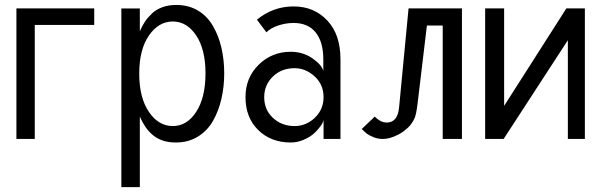

<svg xmlns="http://www.w3.org/2000/svg" viewBox="-20 -558 2428 771"><path d="M358.4 -458V-524.4H45.9V0H119.6V-458Z M541.5 -523.9H467.3V193.4H541.5V-89.8C547.9 -75.2 555.2 -62 562.5 -50.8C569.8 -39.6 579.1 -28.8 590.3 -18.6C601.6 -8.3 615.7 0 631.8 5.9C647.9 11.7 666.5 14.2 686.5 14.2C719.7 14.2 749 6.3 774.4 -9.3C799.8 -24.9 820.3 -45.9 835.4 -72.8C850.6 -99.6 861.8 -128.9 869.1 -161.1C876.5 -193.4 880.4 -227.1 880.4 -263.2C880.4 -299.8 876.5 -334 869.1 -366.2C861.8 -398.4 850.6 -426.8 835.4 -453.1C820.3 -479.5 800.3 -500.5 774.9 -515.6C749.5 -530.8 720.2 -538.1 687.5 -538.1C667.5 -538.1 648.9 -535.2 632.8 -529.3C616.7 -523.4 602.5 -515.6 591.3 -504.9C580.1 -494.1 570.3 -483.4 562.5 -471.7C554.7 -460 547.9 -447.3 541.5 -432.6ZM805.2 -263.2C805.2 -198.2 792.5 -146.5 767.6 -108.4C742.7 -70.3 711.4 -51.8 673.8 -51.8C636.2 -51.8 604 -70.3 578.1 -108.4C552.2 -146.5 539.1 -197.8 539.1 -262.2C539.1 -327.1 552.2 -377.9 578.1 -415.5C604 -453.1 636.2 -471.7 673.8 -471.7C711.4 -471.7 742.7 -453.1 767.6 -416C792.5 -378.9 805.2 -328.1 805.2 -263.2Z M1163.1 -284.2C1192.9 -284.2 1219.7 -272.9 1243.7 -251C1267.6 -229 1279.3 -201.2 1279.3 -168C1279.3 -135.7 1268.1 -108.4 1245.1 -85.9C1222.2 -63.5 1194.3 -51.8 1163.1 -51.8C1127.9 -51.8 1099.1 -63 1075.7 -85C1052.2 -106.9 1041 -134.3 1041 -168C1041 -200.2 1052.2 -227.5 1075.2 -250C1098.1 -272.5 1127 -284.2 1163.1 -284.2ZM1147.5 -350.1C1096.7 -350.1 1053.7 -332.5 1018.6 -297.9C983.4 -263.2 965.8 -220.2 965.8 -168C965.8 -113.8 982.4 -69.8 1016.6 -36.1C1050.8 -2.4 1094.7 14.2 1147.5 14.2C1165 14.2 1182.1 10.7 1199.2 3.4C1216.3 -3.9 1230 -12.2 1241.2 -22.5C1252.4 -32.7 1261.2 -43 1268.1 -52.7C1274.9 -62.5 1278.8 -70.8 1279.3 -77.1V-76.2V0H1347.2V-259.8V-319.8C1347.2 -386.7 1329.6 -438.5 1293.9 -476.1C1258.3 -513.7 1213.4 -532.2 1159.2 -532.2C1104 -532.2 1055.2 -514.6 1011.7 -479L1049.8 -428.2C1061 -439.5 1075.7 -448.2 1095.7 -455.1C1115.7 -461.9 1136.7 -465.8 1159.2 -465.8C1197.3 -465.8 1227.1 -453.1 1247.6 -427.7C1268.1 -402.3 1278.3 -366.2 1278.3 -319.8V-272.9C1274.4 -289.1 1260.3 -305.7 1235.4 -323.2C1210.4 -340.8 1181.2 -350.1 1147.5 -350.1Z M1620.6 -524.4 1582.5 -126C1578.6 -85.9 1562 -65.9 1532.7 -65.9L1520 -67.4L1509.3 -71.3L1500 -77.1L1492.2 -83L1484.9 -89.8L1432.6 -40C1441.9 -31.2 1448.7 -24.4 1454.1 -20.5C1459.5 -16.6 1467.8 -12.2 1479.5 -7.3C1491.2 -2.4 1503.9 0 1517.6 0C1525.4 0 1534.7 -1 1545.4 -3.9C1556.2 -6.8 1568.4 -11.7 1581.5 -18.6C1594.7 -25.4 1606.4 -34.7 1617.7 -44.9C1628.9 -55.2 1638.2 -68.4 1645.5 -85C1649.4 -94.2 1653.3 -113.3 1656.7 -141.1L1694.3 -455.6H1757.8V0H1835V-524.4Z M1928.2 -524.4V0H2002.4L2260.3 -396.5V0H2328.6V-524.4H2254.4L2004.4 -132.8V-524.4Z"/></svg>

Font: Tuffy
Style: Regular
Weight: 500
Designer: Thatcher Ulrich, Karoly Barta and Michael Everson
Version: Version 001.270